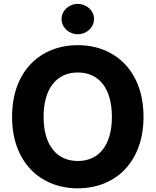

<svg xmlns="http://www.w3.org/2000/svg" viewBox="-20 -973 812 1002"><path d="M386.2 9.8C580.1 9.8 729 -125 729 -363.3C729 -602.5 580.1 -737.3 386.2 -737.3C191.4 -737.3 43 -602.5 43 -363.3C43 -125.5 191.4 9.8 386.2 9.8ZM386.2 -132.8C276.9 -132.8 207.5 -214.4 207.5 -363.3C207.5 -513.2 276.9 -594.7 386.2 -594.7C495.1 -594.7 564 -513.2 564 -363.3C564 -213.9 495.1 -132.8 386.2 -132.8ZM385.7 -794.4C432.6 -794.4 470.7 -830.1 470.7 -873.5C470.7 -917.5 432.6 -952.6 385.7 -952.6C339.4 -952.6 301.3 -917.5 301.3 -873.5C301.3 -830.1 339.4 -794.4 385.7 -794.4Z"/></svg>

Font: Raveo
Style: Bold
Weight: 700
Designer: Jakub Foglar, Rasmus Andersson (Inter)
Foundry: Jakubfoglar.com
Version: Version 1.100;Glyphs 3.2.3 (3260)